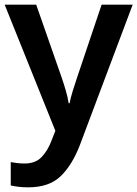

<svg xmlns="http://www.w3.org/2000/svg" viewBox="-20 -562 588 822"><path d="M0 -542H135L243 -233Q253 -204 261.5 -175Q270 -146 274 -120H278Q282 -142 291.5 -173Q301 -204 311 -233L415 -542H548L322 59Q289 145 239.5 192.5Q190 240 101 240Q76 240 57.5 237.5Q39 235 26 232V132Q36 134 52 136Q68 138 85 138Q131 138 157 111.5Q183 85 199 44L217 -2Z"/></svg>

Font: Noto Sans Cherokee SemiBold
Style: Regular
Weight: 600
Designer: Monotype Design Team
Foundry: Monotype Imaging Inc.
Version: Version 2.001; ttfautohint (v1.8.4.7-5d5b)